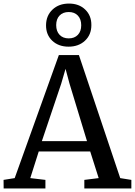

<svg xmlns="http://www.w3.org/2000/svg" viewBox="-28 -1058 758 1078"><path d="M54.5 -58 302.5 -749H415L647 -58L709.5 -48V0H445.5V-48L526 -58L478.5 -207.5H189.5L142 -58L227 -48V0H-7.5L-8 -48ZM460.5 -265.5 362 -589.5 340 -671.5 315.5 -587.5 207 -265.5ZM357 -796Q300.5 -796 265.2 -829.5Q230 -863 230.5 -916.5Q231 -970.5 266.8 -1004.2Q302.5 -1038 359.5 -1038Q415.5 -1038 450.5 -1004.2Q485.5 -970.5 485 -917Q485 -863 449.2 -829.5Q413.5 -796 357 -796ZM358 -842.5Q390 -842.5 409 -862.2Q428 -882 428 -916Q428 -950.5 409.2 -970.5Q390.5 -990.5 358 -990.5Q325.5 -990.5 306.5 -970.8Q287.5 -951 287.5 -917Q287.5 -882.5 306.5 -862.5Q325.5 -842.5 358 -842.5Z"/></svg>

Font: Merriweather 24pt
Style: Regular
Weight: 400
Designer: Eben Sorkin
Foundry: Eben Sorkin
Version: Version 2.100